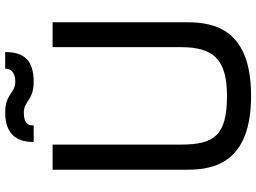

<svg xmlns="http://www.w3.org/2000/svg" viewBox="-144 -831 989 741"><g transform="rotate(-90 350.5 -460.5)"><path d="M237 -825C237 -847 244 -863 287 -863C331 -863 334 -825 405 -825C495 -825 520 -869 520 -935H456C456 -918 448 -896 405 -896C361 -896 359 -935 287 -935C197 -935 173 -884 173 -825ZM351 14C608 14 635 -128 635 -232V-752H539V-257C539 -134 495 -79 351 -79C198 -79 163 -128 163 -257V-752H66V-232C66 -128 94 14 351 14Z"/></g></svg>

Font: Hibana SubMedium
Style: Regular
Weight: 500
Width: 6
Designer: pygmalion
Foundry: ybstudio
Version: Version 0.930;hotconv 1.0.109;makeotfexe 2.5.65596